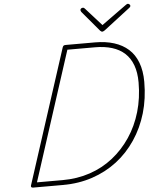

<svg xmlns="http://www.w3.org/2000/svg" viewBox="-74 -1314 1116 1376"><g transform="rotate(-5 483.5 -626.5)"><path d="M108 0Q90 0 93 -15L406 -982Q409 -990 413 -994Q417 -998 430 -998H641Q716 -998 776.5 -979Q837 -960 879.5 -922Q922 -884 944.5 -824.5Q967 -765 967 -686Q967 -565 936.5 -461.5Q906 -358 848.5 -272.5Q791 -187 712 -126.5Q633 -66 534.5 -33Q436 0 323 0ZM138 -35H323Q428 -35 520 -66Q612 -97 686 -155.5Q760 -214 814 -294.5Q868 -375 897 -474Q926 -573 926 -685Q926 -757 906.5 -809.5Q887 -862 850 -896Q813 -930 759 -946.5Q705 -963 638 -963H438ZM897 -1253Q904 -1253 909.5 -1248Q915 -1243 915 -1238Q915 -1234 913.5 -1231Q912 -1228 907 -1224L717 -1078Q710 -1074 706.5 -1072Q703 -1070 699 -1070Q695 -1070 692 -1072Q689 -1074 684 -1078L561 -1224Q560 -1227 558 -1230.5Q556 -1234 556 -1237Q556 -1245 562 -1249Q568 -1253 575 -1253Q579 -1253 582 -1251.5Q585 -1250 589 -1245L704 -1117L880 -1244Q889 -1250 891.5 -1251.5Q894 -1253 897 -1253Z"/></g></svg>

Font: Playwrite RO Thin
Style: Regular
Weight: 250
Version: Version 1.002